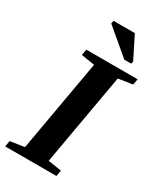

<svg xmlns="http://www.w3.org/2000/svg" viewBox="-223 -935 853 1011"><g transform="rotate(30 203.5 -429.0)"><path d="M226.6 -48.8 308.1 -36.1 301.8 0H-9.8L-3.4 -36.1L82.5 -48.8L180.7 -606L99.1 -619.1L105.5 -654.8H417.5L411.1 -619.1L324.7 -606ZM305.2 -709 150.4 -839.8 153.8 -857.9H283.2L350.1 -724.6L347.2 -709Z"/></g></svg>

Font: Tinos
Style: Bold Italic
Weight: 700
Italic angle: -16.333°
Designer: Steve Matteson
Foundry: Monotype Imaging Inc.
Version: Version 1.23